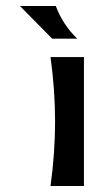

<svg xmlns="http://www.w3.org/2000/svg" viewBox="-20 -620 303 640"><path d="M259.8 -429.7V0H148.4Q163.6 -110.4 163.6 -215.1Q163.6 -319.8 148.4 -429.7ZM237.3 -491.2H153.8L46.4 -600.1H166Q189 -538.1 237.3 -491.2Z"/></svg>

Font: Rachana
Style: Bold
Weight: 700
Designer: Hussain KH
Foundry: Hussain KH, Rajeesh K Nambiar, Santhosh Thottingal, Swathanthra Malayalam Computing (http://smc.org.in)
Version: Version 7.0.0+20221109